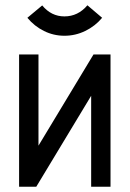

<svg xmlns="http://www.w3.org/2000/svg" viewBox="-20 -706 490 726"><path d="M223.6 -570.8Q182.6 -570.8 146.2 -588.9Q109.9 -606.9 83.5 -638.7L139.6 -685.5Q173.8 -644 223.6 -644Q274.9 -644 310.5 -686L366.2 -638.7Q339.4 -606.9 302.2 -588.9Q265.1 -570.8 223.6 -570.8ZM52.2 0V-500H125.5V-155.3L333.5 -500H397.9V0H324.7V-343.8L117.2 0Z"/></svg>

Font: Anka/Coder Narrow
Style: Regular
Weight: 400
Width: 3
Monospace: yes
Version: Version 001.100